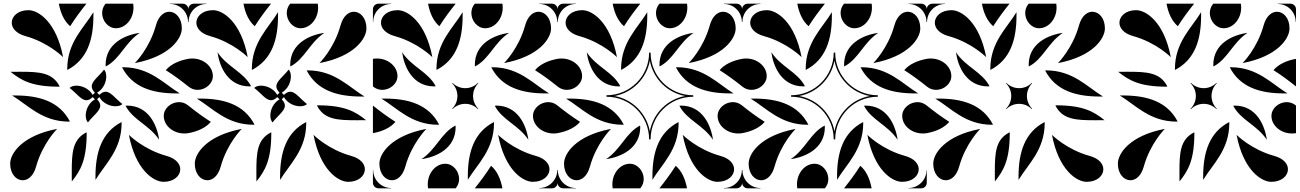

<svg xmlns="http://www.w3.org/2000/svg" viewBox="-20 -1020 7040 1040"><path d="M43.6 -897C43.6 -868.5 66.2 -838.7 117.8 -824.5C243.4 -789.8 321.8 -710.5 321.8 -710.5C285.8 -900.5 188.4 -964.9 133.8 -964.9C77.5 -964.9 43.6 -931.9 43.6 -897ZM678.2 -289.5C714.2 -99.5 811.6 -35.1 866.2 -35.1C922.5 -35.1 956.4 -68.1 956.4 -103C956.4 -131.5 933.8 -161.3 882.2 -175.5C756.5 -210.2 678.2 -289.5 678.2 -289.5ZM357 -543.6C395.6 -514.2 419.5 -477.1 448.1 -477.1C458.5 -477.1 469.5 -482 482 -494L494 -482C459.4 -461.7 444.4 -424.1 444.4 -394.2C444.4 -378.4 448.6 -364.8 456.3 -357C486.4 -395.5 523.1 -419.4 523.1 -447.8C523.1 -458.3 518.1 -469.4 506 -482L518 -494C538.3 -459.4 575.9 -444.4 605.8 -444.4C621.6 -444.4 635.2 -448.6 643 -456.3C604.5 -486.4 580.6 -523.1 552.2 -523.1C541.7 -523.1 530.7 -518.1 518 -506L506 -518C540.6 -538.3 555.6 -575.9 555.6 -605.8C555.6 -621.6 551.4 -635.2 543.7 -643C513.6 -604.6 476.9 -580.6 476.9 -552.2C476.9 -541.7 481.9 -530.7 494 -518L482 -506C461.7 -540.6 424.1 -556 394.2 -556C378.4 -556 364.8 -551.7 357 -543.6ZM710.5 -678.3C900.5 -714.3 964.9 -811.6 964.9 -866.2C964.9 -922.5 931.9 -956.4 897 -956.4C868.5 -956.4 838.7 -933.8 824.5 -882.3C789.8 -756.6 710.5 -678.3 710.5 -678.3ZM901.2 -998.5C954.9 -998.5 998.5 -954.9 998.5 -901.3H1000V-970C1000 -986.6 986.6 -1000 970 -1000H901.2ZM660 -447C700.8 -369 788 -344 842 -263C831 -342 785 -448 668 -448ZM867 -392C867 -340 917.4 -297 978.5 -297C985.6 -297 992.7 -297.5 1000 -298.7V-448.2C984.7 -461.2 966.9 -466.8 949.5 -466.8C907.3 -466.8 867 -433.8 867 -392ZM641.2 -655.3C697.4 -546.7 806 -514 935 -514H954C868 -566 791.7 -655.5 647.1 -655.8ZM878 -640C923.3 -611.4 963.4 -581.1 1000 -551.8V-701.3C947.8 -691.8 904.5 -671.3 878 -640ZM552 -668 553 -660C631 -700.8 656 -788 737 -842C658 -831 552 -785 552 -668ZM533.2 -949.5C533.2 -907.3 566.2 -867 608 -867C660 -867 703 -917.4 703 -978.5C703 -985.6 702.5 -992.7 701.3 -1000H551.8C538.8 -984.7 533.2 -966.9 533.2 -949.5ZM344.2 -647.1 344.7 -641.2C453.3 -697.4 486 -806 486 -935V-954C434 -868 344.5 -791.7 344.2 -647.1ZM298.7 -1000C308.2 -947.8 328.7 -904.5 360 -878C388.6 -923.3 418.9 -963.4 448.2 -1000ZM497.1 -64.6C497.1 -57.9 497.1 -52.2 497.2 -45.5C549.4 -131.5 638.5 -208.3 638.8 -352.9L638.3 -358.8C529.7 -302.6 497.5 -193.4 497.1 -64.6ZM368.7 -89.4C368.7 -78.7 368.8 -67.6 368.8 -56.3C368.8 -49.9 368.8 -43.6 369 -37.1C415.9 -95.5 449.2 -153 449.5 -297.6L449 -303.4C372.4 -265.5 368.7 -192.2 368.7 -89.4ZM45.5 -502.8C131.5 -450.6 208.3 -361.5 352.9 -361.2L358.8 -361.7C302.6 -470.3 193.4 -502.5 64.6 -502.9C57.9 -502.9 52.2 -502.9 45.5 -502.8ZM37.1 -631.1C95.5 -584.1 153 -550.8 297.6 -550.5L303.4 -551C265.5 -627.6 192.2 -631.3 89.4 -631.3C78.7 -631.3 67.6 -631.2 56.3 -631.2C49.9 -631.2 43.6 -631.2 37.1 -631.1ZM35.1 -133.8C35.1 -77.5 68.1 -43.6 103 -43.6C131.5 -43.6 161.3 -66.3 175.5 -117.8C210.2 -243.5 289.5 -321.8 289.5 -321.8C99.5 -285.8 35.1 -188.4 35.1 -133.8Z M1035.1 -133.8C1035.1 -77.5 1068.1 -43.6 1103 -43.6C1131.5 -43.6 1161.3 -66.3 1175.5 -117.8C1210.2 -243.5 1289.5 -321.8 1289.5 -321.8C1099.5 -285.8 1035.1 -188.4 1035.1 -133.8ZM1710.5 -678.3C1900.5 -714.3 1964.9 -811.6 1964.9 -866.2C1964.9 -922.5 1931.9 -956.4 1897 -956.4C1868.5 -956.4 1838.7 -933.8 1824.5 -882.3C1789.8 -756.6 1710.5 -678.3 1710.5 -678.3ZM1357 -543.6C1395.6 -514.2 1419.5 -477.1 1448.1 -477.1C1458.5 -477.1 1469.5 -482 1482 -494L1494 -482C1459.4 -461.7 1444.4 -424.1 1444.4 -394.2C1444.4 -378.4 1448.6 -364.8 1456.3 -357C1486.4 -395.5 1523.1 -419.4 1523.1 -447.8C1523.1 -458.3 1518.1 -469.4 1506 -482L1518 -494C1538.3 -459.4 1575.9 -444.4 1605.8 -444.4C1621.6 -444.4 1635.2 -448.6 1643 -456.3C1604.6 -486.4 1580.6 -523.1 1552.2 -523.1C1541.7 -523.1 1530.7 -518.1 1518 -506L1506 -518C1540.6 -538.3 1555.6 -575.9 1555.6 -605.8C1555.6 -621.6 1551.4 -635.2 1543.7 -643C1513.6 -604.6 1476.9 -580.6 1476.9 -552.2C1476.9 -541.7 1481.9 -530.7 1494 -518L1482 -506C1461.7 -540.6 1424.1 -556 1394.3 -556C1378.4 -556 1364.8 -551.7 1357 -543.6ZM1043.6 -897C1043.6 -868.5 1066.3 -838.7 1117.8 -824.5C1243.5 -789.8 1321.8 -710.5 1321.8 -710.5C1285.8 -900.5 1188.4 -964.9 1133.8 -964.9C1077.5 -964.9 1043.6 -931.9 1043.6 -897ZM1000 -901.3H1001.5C1001.5 -954.9 1045.1 -998.5 1098.8 -998.5V-1000H1030C1013.4 -1000 1000 -986.6 1000 -970ZM1158 -737C1169 -658 1215 -552 1332 -552L1340 -553C1299.2 -631 1212 -656 1158 -737ZM1000 -551.8C1015.4 -538.8 1033.1 -533.2 1050.5 -533.2C1092.7 -533.2 1133 -566.2 1133 -608C1133 -660 1082.6 -703.1 1021.5 -703.1C1014.5 -703.1 1007.3 -702.5 1000 -701.3ZM1046 -486C1132 -434 1208.3 -344.5 1352.9 -344.2L1358.8 -344.7C1302.6 -453.3 1194 -486 1065 -486ZM1000 -298.7C1052.2 -308.2 1095.5 -328.7 1122 -360C1076.7 -388.7 1036.6 -418.9 1000 -448.2ZM1552 -668 1553 -660C1631 -700.8 1656 -788 1737 -842C1658 -831 1552 -785 1552 -668ZM1533.2 -949.5C1533.2 -907.3 1566.2 -867 1608 -867C1660 -867 1703.1 -917.4 1703.1 -978.5C1703.1 -985.6 1702.5 -992.7 1701.3 -1000H1551.8C1538.8 -984.7 1533.2 -966.9 1533.2 -949.5ZM1344.2 -647.1 1344.7 -641.2C1453.3 -697.4 1486 -806 1486 -935V-954C1434 -868 1344.5 -791.7 1344.2 -647.1ZM1298.7 -1000C1308.2 -947.8 1328.7 -904.5 1360 -878C1388.7 -923.3 1418.9 -963.4 1448.2 -1000ZM1497.1 -64.6C1497.1 -57.9 1497.1 -52.2 1497.2 -45.5C1549.4 -131.5 1638.5 -208.3 1638.8 -352.9L1638.3 -358.8C1529.7 -302.6 1497.5 -193.4 1497.1 -64.6ZM1368.7 -89.4C1368.7 -78.7 1368.8 -67.6 1368.8 -56.3C1368.8 -49.9 1368.8 -43.6 1369 -37.1C1415.9 -95.5 1449.2 -153 1449.5 -297.6L1449 -303.4C1372.4 -265.5 1368.7 -192.2 1368.7 -89.4ZM1641.2 -638.3C1697.4 -529.7 1806.6 -497.5 1935.4 -497.1C1942.1 -497.1 1947.8 -497.1 1954.5 -497.2C1868.5 -549.4 1791.7 -638.5 1647.1 -638.8ZM1696.6 -449C1734.6 -372.4 1807.8 -368.7 1910.6 -368.7C1921.3 -368.7 1932.4 -368.8 1943.7 -368.8C1950.1 -368.8 1956.4 -368.8 1962.9 -369C1904.5 -415.9 1847 -449.2 1702.4 -449.5ZM1678.3 -289.5C1714.3 -99.5 1811.6 -35.1 1866.2 -35.1C1922.5 -35.1 1956.4 -68.1 1956.4 -103C1956.4 -131.5 1933.8 -161.3 1882.3 -175.5C1756.6 -210.2 1678.3 -289.5 1678.3 -289.5Z M2035.1 -133.8C2035.1 -77.5 2068.1 -43.6 2103 -43.6C2131.5 -43.6 2161.3 -66.3 2175.5 -117.8C2210.2 -243.5 2289.5 -321.8 2289.5 -321.8C2099.5 -285.8 2035.1 -188.4 2035.1 -133.8ZM2000 -30C2000 -13.4 2013.4 0 2030 0H2098.8V-1.5C2045.1 -1.5 2001.5 -45.1 2001.5 -98.8H2000ZM2043.6 -897C2043.6 -868.5 2066.2 -838.7 2117.8 -824.5C2243.4 -789.8 2321.8 -710.5 2321.8 -710.5C2285.8 -900.5 2188.4 -964.9 2133.8 -964.9C2077.5 -964.9 2043.6 -931.9 2043.6 -897ZM2000 -901.3H2001.5C2001.5 -954.9 2045.1 -998.5 2098.8 -998.5V-1000H2030C2013.4 -1000 2000 -986.6 2000 -970ZM2710.5 -678.3C2900.5 -714.3 2964.9 -811.6 2964.9 -866.2C2964.9 -922.5 2931.9 -956.4 2897 -956.4C2868.5 -956.4 2838.7 -933.8 2824.5 -882.3C2789.8 -756.6 2710.5 -678.3 2710.5 -678.3ZM2901.2 -998.5C2954.9 -998.5 2998.5 -954.9 2998.5 -901.3H3000V-970C3000 -986.6 2986.6 -1000 2970 -1000H2901.2ZM2678.2 -289.5C2714.2 -99.5 2811.6 -35.1 2866.2 -35.1C2922.5 -35.1 2956.4 -68.1 2956.4 -103C2956.4 -131.5 2933.8 -161.3 2882.2 -175.5C2756.5 -210.2 2678.2 -289.5 2678.2 -289.5ZM2901.2 0H2970C2986.6 0 3000 -13.4 3000 -30V-98.8H2998.5C2998.5 -45.1 2954.9 -1.5 2901.2 -1.5ZM2158 -737C2169 -658 2215 -552 2332 -552L2340 -553C2299.2 -631 2212 -656 2158 -737ZM2000 -551.8C2015.4 -538.8 2033.1 -533.2 2050.5 -533.2C2092.7 -533.2 2133 -566.2 2133 -608C2133 -660 2082.6 -703.1 2021.5 -703.1C2014.4 -703.1 2007.3 -702.5 2000 -701.3ZM2046 -486C2132 -434 2208.3 -344.5 2352.9 -344.2L2358.8 -344.7C2302.6 -453.3 2194 -486 2065 -486ZM2000 -298.7C2052.2 -308.2 2095.5 -328.7 2122 -360C2076.7 -388.7 2036.6 -418.9 2000 -448.2ZM2660 -447C2700.8 -369 2788 -344 2842 -263C2831 -342 2785 -448 2668 -448ZM2867 -392C2867 -340 2917.4 -297 2978.5 -297C2985.6 -297 2992.7 -297.5 3000 -298.7V-448.2C2984.7 -461.2 2966.9 -466.8 2949.5 -466.8C2907.3 -466.8 2867 -433.8 2867 -392ZM2641.2 -655.3C2697.4 -546.7 2806 -514 2935 -514H2954C2868 -566 2791.7 -655.5 2647.1 -655.8ZM2878 -640C2923.3 -611.4 2963.4 -581.1 3000 -551.8V-701.3C2947.8 -691.8 2904.5 -671.3 2878 -640ZM2552 -668 2553 -660C2631 -700.8 2656 -788 2737 -842C2658 -831 2552 -785 2552 -668ZM2533.2 -949.5C2533.2 -907.3 2566.2 -867 2608 -867C2660 -867 2703 -917.4 2703 -978.5C2703 -985.6 2702.5 -992.7 2701.3 -1000H2551.8C2538.8 -984.7 2533.2 -966.9 2533.2 -949.5ZM2344.2 -647.1 2344.7 -641.2C2453.3 -697.4 2486 -806 2486 -935V-954C2434 -868 2344.5 -791.7 2344.2 -647.1ZM2298.7 -1000C2308.2 -947.8 2328.7 -904.5 2360 -878C2388.6 -923.3 2418.9 -963.4 2448.2 -1000ZM2263 -158C2342 -169 2448 -215 2448 -332L2447 -340C2369 -299.2 2344 -212 2263 -158ZM2297 -21.5C2297 -14.5 2297.5 -7.3 2298.7 0H2448.2C2461.2 -15.4 2466.8 -33.1 2466.8 -50.5C2466.8 -92.7 2433.8 -133 2392 -133C2340 -133 2297 -82.6 2297 -21.5ZM2514 -46C2566 -132 2655.5 -208.3 2655.8 -352.9L2655.3 -358.8C2546.7 -302.6 2514 -194 2514 -65ZM2551.8 0H2701.3C2691.8 -52.2 2671.3 -95.5 2640 -122C2611.3 -76.7 2581.1 -36.6 2551.8 0ZM2429.1 -431.2 2431.2 -429.1C2450.2 -448.1 2475.1 -457.6 2500 -457.6C2524.9 -457.6 2549.8 -448.1 2568.8 -429.1L2570.9 -431.2C2551.9 -450.2 2542.4 -475.1 2542.4 -500C2542.4 -524.9 2551.9 -549.8 2570.9 -568.8L2568.8 -570.9C2549.8 -551.9 2524.9 -542.4 2500 -542.4C2475.1 -542.4 2450.2 -551.9 2431.2 -570.9L2429.1 -568.8C2448.1 -549.8 2457.6 -524.9 2457.6 -500C2457.6 -475.1 2448.1 -450.2 2429.1 -431.2Z M3263 -158C3342 -169 3448 -215 3448 -332L3447 -340C3369 -299.2 3344 -212 3263 -158ZM3297 -21.5C3297 -14.5 3297.5 -7.3 3298.7 0H3448.2C3461.2 -15.4 3466.8 -33.1 3466.8 -50.5C3466.8 -92.7 3433.8 -133 3392 -133C3340 -133 3297 -82.6 3297 -21.5ZM3514 -46C3566 -132 3655.5 -208.3 3655.8 -352.9L3655.3 -358.8C3546.7 -302.6 3514 -194 3514 -65ZM3551.8 0H3701.3C3691.8 -52.2 3671.3 -95.5 3640 -122C3611.3 -76.7 3581.1 -36.6 3551.8 0ZM3552 -668 3553 -660C3631 -700.8 3656 -788 3737 -842C3658 -831 3552 -785 3552 -668ZM3533.2 -949.5C3533.2 -907.3 3566.2 -867 3608 -867C3660 -867 3703 -917.4 3703 -978.5C3703 -985.6 3702.5 -992.7 3701.3 -1000H3551.8C3538.8 -984.7 3533.2 -966.9 3533.2 -949.5ZM3344.2 -647.1 3344.7 -641.2C3453.3 -697.4 3486 -806 3486 -935V-954C3434 -868 3344.5 -791.7 3344.2 -647.1ZM3298.7 -1000C3308.2 -947.8 3328.7 -904.5 3360 -878C3388.6 -923.3 3418.9 -963.4 3448.2 -1000ZM3660 -447C3700.8 -369 3788 -344 3842 -263C3831 -342 3785 -448 3668 -448ZM3867 -392C3867 -340 3917.4 -297 3978.5 -297C3985.6 -297 3992.7 -297.5 4000 -298.7V-448.2C3984.7 -461.2 3966.9 -466.8 3949.5 -466.8C3907.3 -466.8 3867 -433.8 3867 -392ZM3641.2 -655.3C3697.4 -546.7 3806 -514 3935 -514H3954C3868 -566 3791.7 -655.5 3647.1 -655.8ZM3878 -640C3923.3 -611.3 3963.4 -581.1 4000 -551.8V-701.3C3947.8 -691.8 3904.5 -671.3 3878 -640ZM3158 -737C3169 -658 3215 -552 3332 -552L3340 -553C3299.2 -631 3212 -656 3158 -737ZM3000 -551.8C3015.4 -538.8 3033.1 -533.2 3050.5 -533.2C3092.7 -533.2 3133 -566.2 3133 -608C3133 -660 3082.6 -703.1 3021.5 -703.1C3014.4 -703.1 3007.3 -702.5 3000 -701.3ZM3046 -486C3132 -434 3208.3 -344.5 3352.9 -344.2L3358.8 -344.7C3302.6 -453.3 3194 -486 3065 -486ZM3000 -298.7C3052.2 -308.2 3095.5 -328.7 3122 -360C3076.7 -388.7 3036.6 -418.9 3000 -448.2ZM3678.2 -289.5C3714.2 -99.5 3811.6 -35.1 3866.2 -35.1C3922.5 -35.1 3956.4 -68.1 3956.4 -103C3956.4 -131.5 3933.8 -161.3 3882.2 -175.5C3756.5 -210.2 3678.2 -289.5 3678.2 -289.5ZM3901.2 0H3970C3986.6 0 4000 -13.4 4000 -30V-98.8H3998.5C3998.5 -45.1 3954.9 -1.5 3901.2 -1.5ZM3710.5 -678.3C3900.5 -714.3 3964.9 -811.6 3964.9 -866.2C3964.9 -922.5 3931.9 -956.4 3897 -956.4C3868.5 -956.4 3838.7 -933.8 3824.5 -882.3C3789.8 -756.6 3710.5 -678.3 3710.5 -678.3ZM3901.2 -998.5C3954.9 -998.5 3998.5 -954.9 3998.5 -901.3H4000V-970C4000 -986.6 3986.6 -1000 3970 -1000H3901.2ZM3043.6 -897C3043.6 -868.5 3066.2 -838.7 3117.8 -824.5C3243.4 -789.8 3321.8 -710.5 3321.8 -710.5C3285.8 -900.5 3188.4 -964.9 3133.8 -964.9C3077.5 -964.9 3043.6 -931.9 3043.6 -897ZM3000 -901.3H3001.5C3001.5 -954.9 3045.1 -998.5 3098.8 -998.5V-1000H3030C3013.4 -1000 3000 -986.6 3000 -970ZM3035.1 -133.8C3035.1 -77.5 3068.1 -43.6 3103 -43.6C3131.5 -43.6 3161.3 -66.3 3175.5 -117.8C3210.2 -243.5 3289.5 -321.8 3289.5 -321.8C3099.5 -285.8 3035.1 -188.4 3035.1 -133.8ZM3000 -30C3000 -13.4 3013.4 0 3030 0H3098.8V-1.5C3045.1 -1.5 3001.5 -45.1 3001.5 -98.8H3000ZM3265 -496C3393 -496 3496 -393 3496 -265H3504C3504 -393 3607 -496 3735 -496V-504C3607 -504 3504 -607 3504 -735H3496C3496 -607.5 3392.5 -504 3265 -504ZM3308.8 -500C3405.6 -518 3482 -594.4 3500 -691.2C3517.9 -594.3 3594.3 -517.9 3691.2 -500C3594.3 -482.1 3517.9 -405.7 3500 -308.8C3482.1 -405.7 3405.7 -482.1 3308.8 -500Z M4263 -158C4342 -169 4448 -215 4448 -332L4447 -340C4369 -299.2 4344 -212 4263 -158ZM4297 -21.5C4297 -14.5 4297.5 -7.3 4298.7 0H4448.2C4461.2 -15.4 4466.8 -33.1 4466.8 -50.5C4466.8 -92.7 4433.8 -133 4392 -133C4340 -133 4297 -82.6 4297 -21.5ZM4514 -46C4566 -132 4655.5 -208.3 4655.8 -352.9L4655.3 -358.8C4546.7 -302.6 4514 -194 4514 -65ZM4551.8 0H4701.3C4691.8 -52.2 4671.3 -95.5 4640 -122C4611.3 -76.7 4581.1 -36.6 4551.8 0ZM4552 -668 4553 -660C4631 -700.8 4656 -788 4737 -842C4658 -831 4552 -785 4552 -668ZM4533.2 -949.5C4533.2 -907.3 4566.2 -867 4608 -867C4660 -867 4703 -917.4 4703 -978.5C4703 -985.6 4702.5 -992.7 4701.3 -1000H4551.8C4538.8 -984.7 4533.2 -966.9 4533.2 -949.5ZM4344.2 -647.1 4344.7 -641.2C4453.3 -697.4 4486 -806 4486 -935V-954C4434 -868 4344.5 -791.7 4344.2 -647.1ZM4298.7 -1000C4308.2 -947.8 4328.7 -904.5 4360 -878C4388.6 -923.3 4418.9 -963.4 4448.2 -1000ZM4660 -447C4700.8 -369 4788 -344 4842 -263C4831 -342 4785 -448 4668 -448ZM4867 -392C4867 -340 4917.4 -297 4978.5 -297C4985.6 -297 4992.7 -297.5 5000 -298.7V-448.2C4984.7 -461.2 4966.9 -466.8 4949.5 -466.8C4907.3 -466.8 4867 -433.8 4867 -392ZM4641.2 -655.3C4697.4 -546.7 4806 -514 4935 -514H4954C4868 -566 4791.7 -655.5 4647.1 -655.8ZM4878 -640C4923.3 -611.3 4963.4 -581.1 5000 -551.8V-701.3C4947.8 -691.8 4904.5 -671.3 4878 -640ZM4158 -737C4169 -658 4215 -552 4332 -552L4340 -553C4299.2 -631 4212 -656 4158 -737ZM4000 -551.8C4015.4 -538.8 4033.1 -533.2 4050.5 -533.2C4092.7 -533.2 4133 -566.2 4133 -608C4133 -660 4082.6 -703.1 4021.5 -703.1C4014.4 -703.1 4007.3 -702.5 4000 -701.3ZM4046 -486C4132 -434 4208.3 -344.5 4352.9 -344.2L4358.8 -344.7C4302.6 -453.3 4194 -486 4065 -486ZM4000 -298.7C4052.2 -308.2 4095.5 -328.7 4122 -360C4076.7 -388.7 4036.6 -418.9 4000 -448.2ZM4678.2 -289.5C4714.2 -99.5 4811.6 -35.1 4866.2 -35.1C4922.5 -35.1 4956.4 -68.1 4956.4 -103C4956.4 -131.5 4933.8 -161.3 4882.2 -175.5C4756.5 -210.2 4678.2 -289.5 4678.2 -289.5ZM4901.2 0H4970C4986.6 0 5000 -13.4 5000 -30V-98.8H4998.5C4998.5 -45.1 4954.9 -1.5 4901.2 -1.5ZM4710.5 -678.3C4900.5 -714.3 4964.9 -811.6 4964.9 -866.2C4964.9 -922.5 4931.9 -956.4 4897 -956.4C4868.5 -956.4 4838.7 -933.8 4824.5 -882.3C4789.8 -756.6 4710.5 -678.3 4710.5 -678.3ZM4901.2 -998.5C4954.9 -998.5 4998.5 -954.9 4998.5 -901.3H5000V-970C5000 -986.6 4986.6 -1000 4970 -1000H4901.2ZM4043.6 -897C4043.6 -868.5 4066.2 -838.7 4117.8 -824.5C4243.4 -789.8 4321.8 -710.5 4321.8 -710.5C4285.8 -900.5 4188.4 -964.9 4133.8 -964.9C4077.5 -964.9 4043.6 -931.9 4043.6 -897ZM4000 -901.3H4001.5C4001.5 -954.9 4045.1 -998.5 4098.8 -998.5V-1000H4030C4013.4 -1000 4000 -986.6 4000 -970ZM4035.1 -133.8C4035.1 -77.5 4068.1 -43.6 4103 -43.6C4131.5 -43.6 4161.3 -66.3 4175.5 -117.8C4210.2 -243.5 4289.5 -321.8 4289.5 -321.8C4099.5 -285.8 4035.1 -188.4 4035.1 -133.8ZM4000 -30C4000 -13.4 4013.4 0 4030 0H4098.8V-1.5C4045.1 -1.5 4001.5 -45.1 4001.5 -98.8H4000ZM4265 -496C4393 -496 4496 -393 4496 -265H4504C4504 -393 4607 -496 4735 -496V-504C4607 -504 4504 -607 4504 -735H4496C4496 -607.5 4392.5 -504 4265 -504ZM4308.8 -500C4405.6 -518 4482 -594.4 4500 -691.2C4517.9 -594.3 4594.3 -517.9 4691.2 -500C4594.3 -482.1 4517.9 -405.7 4500 -308.8C4482.1 -405.7 4405.7 -482.1 4308.8 -500Z M5678.2 -289.5C5714.2 -99.5 5811.6 -35.1 5866.2 -35.1C5922.5 -35.1 5956.4 -68.1 5956.4 -103C5956.4 -131.5 5933.8 -161.3 5882.2 -175.5C5756.5 -210.2 5678.2 -289.5 5678.2 -289.5ZM5641.2 -638.3C5697.4 -529.7 5806.6 -497.5 5935.4 -497.1C5942.1 -497.1 5947.8 -497.1 5954.5 -497.2C5868.5 -549.4 5791.7 -638.5 5647.1 -638.8ZM5696.6 -449C5734.5 -372.4 5807.8 -368.7 5910.6 -368.7C5921.3 -368.7 5932.4 -368.8 5943.7 -368.8C5950.1 -368.8 5956.4 -368.8 5962.9 -369C5904.5 -415.9 5847 -449.2 5702.4 -449.5ZM5497.1 -64.6C5497.1 -57.9 5497.1 -52.2 5497.2 -45.5C5549.4 -131.5 5638.5 -208.3 5638.8 -352.9L5638.3 -358.8C5529.7 -302.6 5497.5 -193.4 5497.1 -64.6ZM5368.7 -89.4C5368.7 -78.7 5368.8 -67.6 5368.8 -56.3C5368.8 -49.9 5368.8 -43.6 5369 -37.1C5415.9 -95.5 5449.2 -153 5449.5 -297.6L5449 -303.4C5372.4 -265.5 5368.7 -192.2 5368.7 -89.4ZM5552 -668 5553 -660C5631 -700.8 5656 -788 5737 -842C5658 -831 5552 -785 5552 -668ZM5533.2 -949.5C5533.2 -907.3 5566.2 -867 5608 -867C5660 -867 5703 -917.4 5703 -978.5C5703 -985.6 5702.5 -992.7 5701.3 -1000H5551.8C5538.8 -984.7 5533.2 -966.9 5533.2 -949.5ZM5344.2 -647.1 5344.7 -641.2C5453.3 -697.4 5486 -806 5486 -935V-954C5434 -868 5344.5 -791.7 5344.2 -647.1ZM5298.7 -1000C5308.2 -947.8 5328.7 -904.5 5360 -878C5388.6 -923.3 5418.9 -963.4 5448.2 -1000ZM5158 -737C5169 -658 5215 -552 5332 -552L5340 -553C5299.2 -631 5212 -656 5158 -737ZM5000 -551.8C5015.4 -538.8 5033.1 -533.2 5050.5 -533.2C5092.7 -533.2 5133 -566.2 5133 -608C5133 -660 5082.6 -703.1 5021.5 -703.1C5014.4 -703.1 5007.3 -702.5 5000 -701.3ZM5046 -486C5132 -434 5208.3 -344.5 5352.9 -344.2L5358.8 -344.7C5302.6 -453.3 5194 -486 5065 -486ZM5000 -298.7C5052.2 -308.2 5095.5 -328.7 5122 -360C5076.7 -388.7 5036.6 -418.9 5000 -448.2ZM5043.6 -897C5043.6 -868.5 5066.2 -838.7 5117.8 -824.5C5243.4 -789.8 5321.8 -710.5 5321.8 -710.5C5285.8 -900.5 5188.4 -964.9 5133.8 -964.9C5077.5 -964.9 5043.6 -931.9 5043.6 -897ZM5000 -901.3H5001.5C5001.5 -954.9 5045.1 -998.5 5098.8 -998.5V-1000H5030C5013.4 -1000 5000 -986.6 5000 -970ZM5429.1 -431.2 5431.2 -429.1C5450.2 -448.1 5475.1 -457.6 5500 -457.6C5524.9 -457.6 5549.8 -448.1 5568.8 -429.1L5570.9 -431.2C5551.9 -450.2 5542.4 -475.1 5542.4 -500C5542.4 -524.9 5551.9 -549.8 5570.9 -568.8L5568.8 -570.9C5549.8 -551.9 5524.9 -542.4 5500 -542.4C5475.1 -542.4 5450.2 -551.9 5431.2 -570.9L5429.1 -568.8C5448.1 -549.8 5457.6 -524.9 5457.6 -500C5457.6 -475.1 5448.1 -450.2 5429.1 -431.2ZM5710.5 -678.2C5900.5 -714.2 5964.9 -811.6 5964.9 -866.2C5964.9 -922.5 5931.9 -956.4 5897 -956.4C5868.5 -956.4 5838.7 -933.7 5824.5 -882.2C5789.8 -756.5 5710.5 -678.2 5710.5 -678.2ZM5035.1 -133.8C5035.1 -77.5 5068.1 -43.6 5103 -43.6C5131.5 -43.6 5161.3 -66.2 5175.5 -117.7C5210.2 -243.4 5289.5 -321.7 5289.5 -321.7C5099.5 -285.7 5035.1 -188.4 5035.1 -133.8Z M6035.1 -133.8C6035.1 -77.5 6068.1 -43.6 6103 -43.6C6131.5 -43.6 6161.3 -66.3 6175.5 -117.8C6210.2 -243.5 6289.5 -321.8 6289.5 -321.8C6099.5 -285.8 6035.1 -188.4 6035.1 -133.8ZM6045.5 -502.8C6131.5 -450.6 6208.3 -361.5 6352.9 -361.2L6358.8 -361.7C6302.6 -470.3 6193.4 -502.5 6064.6 -502.9C6057.9 -502.9 6052.2 -502.9 6045.5 -502.8ZM6037.1 -631C6095.5 -584.1 6153 -550.8 6297.6 -550.5L6303.4 -551C6265.5 -627.6 6192.2 -631.3 6089.4 -631.3C6078.7 -631.3 6067.6 -631.2 6056.3 -631.2C6049.9 -631.2 6043.6 -631.2 6037.1 -631ZM6497.1 -64.6C6497.1 -57.9 6497.1 -52.2 6497.2 -45.5C6549.4 -131.5 6638.5 -208.3 6638.8 -352.9L6638.3 -358.8C6529.7 -302.6 6497.5 -193.4 6497.1 -64.6ZM6368.7 -89.4C6368.7 -78.7 6368.8 -67.6 6368.8 -56.3C6368.8 -49.9 6368.8 -43.6 6369 -37.1C6415.9 -95.5 6449.2 -153 6449.5 -297.6L6449 -303.4C6372.4 -265.5 6368.7 -192.2 6368.7 -89.4ZM6552 -668 6553 -660C6631 -700.8 6656 -788 6737 -842C6658 -831 6552 -785 6552 -668ZM6533.2 -949.5C6533.2 -907.3 6566.2 -867 6608 -867C6660 -867 6703 -917.4 6703 -978.5C6703 -985.6 6702.5 -992.7 6701.3 -1000H6551.8C6538.8 -984.7 6533.2 -966.9 6533.2 -949.5ZM6344.2 -647.1 6344.7 -641.2C6453.3 -697.4 6486 -806 6486 -935V-954C6434 -868 6344.5 -791.7 6344.2 -647.1ZM6298.7 -1000C6308.2 -947.8 6328.7 -904.5 6360 -878C6388.6 -923.3 6418.9 -963.4 6448.2 -1000ZM6660 -447C6700.8 -369 6788 -344 6842 -263C6831 -342 6785 -448 6668 -448ZM6867 -392C6867 -340 6917.4 -297 6978.5 -297C6985.6 -297 6992.7 -297.5 7000 -298.7V-448.2C6984.7 -461.2 6966.9 -466.8 6949.5 -466.8C6907.3 -466.8 6867 -433.8 6867 -392ZM6641.2 -655.3C6697.4 -546.7 6806 -514 6935 -514H6954C6868 -566 6791.7 -655.5 6647.1 -655.8ZM6878 -640C6923.3 -611.3 6963.4 -581.1 7000 -551.8V-701.3C6947.8 -691.8 6904.5 -671.3 6878 -640ZM6710.5 -678.3C6900.5 -714.3 6964.9 -811.6 6964.9 -866.2C6964.9 -922.5 6931.9 -956.4 6897 -956.4C6868.5 -956.4 6838.7 -933.8 6824.5 -882.3C6789.8 -756.6 6710.5 -678.3 6710.5 -678.3ZM6901.2 -998.5C6954.9 -998.5 6998.5 -954.9 6998.5 -901.3H7000V-970C7000 -986.6 6986.6 -1000 6970 -1000H6901.2ZM6429.1 -431.2 6431.2 -429.1C6450.2 -448.1 6475.1 -457.6 6500 -457.6C6524.9 -457.6 6549.8 -448.1 6568.8 -429.1L6570.9 -431.2C6551.9 -450.2 6542.4 -475.1 6542.4 -500C6542.4 -524.9 6551.9 -549.8 6570.9 -568.8L6568.8 -570.9C6549.8 -551.9 6524.9 -542.4 6500 -542.4C6475.1 -542.4 6450.2 -551.9 6431.2 -570.9L6429.1 -568.8C6448.1 -549.8 6457.6 -524.9 6457.6 -500C6457.6 -475.1 6448.1 -450.2 6429.1 -431.2ZM6678.2 -289.5C6714.2 -99.5 6811.6 -35.1 6866.2 -35.1C6922.5 -35.1 6956.4 -68.1 6956.4 -103C6956.4 -131.5 6933.8 -161.3 6882.2 -175.5C6756.5 -210.2 6678.2 -289.5 6678.2 -289.5ZM6043.6 -897C6043.6 -868.5 6066.2 -838.7 6117.8 -824.5C6243.4 -789.8 6321.8 -710.5 6321.8 -710.5C6285.8 -900.5 6188.4 -964.9 6133.8 -964.9C6077.5 -964.9 6043.6 -931.9 6043.6 -897Z"/></svg>

Font: GlukFrames07
Style: Medium
Weight: 500
Monospace: yes
Designer: gluk
Foundry: gluk
Version: Version 1.00